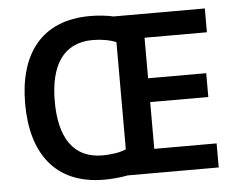

<svg xmlns="http://www.w3.org/2000/svg" viewBox="-52 -880 1060 859"><g transform="rotate(-5 478.0 -450.5)"><path d="M382 -818C162 -818 59 -673 59 -452C59 -230 162 -83 383 -83C417 -83 459 -87 488 -93H897V-201H617V-411H878V-518H617V-700H897V-807H487C458 -814 416 -818 382 -818ZM385 -710C423 -710 464 -703 490 -691V-210C464 -198 422 -192 384 -192C252 -192 192 -290 192 -451C192 -612 252 -710 385 -710Z"/></g></svg>

Font: Noto Sans Kannada UI SemiBold
Style: Regular
Weight: 600
Designer: Jelle Bosma - Monotype Design Team
Foundry: Monotype Imaging Inc.
Version: Version 2.005